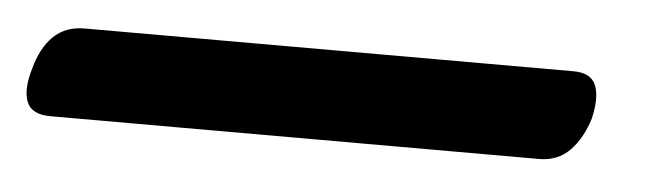

<svg xmlns="http://www.w3.org/2000/svg" viewBox="-74 53 596 171"><g transform="rotate(5 224.0 138.0)"><path d="M-46.5 138Q-41.5 119 -30.8 108.5Q-20 98 -3 98H434Q450 98 454.2 108.8Q458.5 119.5 454 138.5Q448.5 156.5 437.8 167.5Q427 178.5 410.5 178.5H-26.5Q-43.5 178.5 -47.8 167.5Q-52 156.5 -46.5 138Z"/></g></svg>

Font: Fraunces ExtraBold
Style: Italic
Weight: 800
Italic angle: -16°
Version: Version 1.000;[b76b70a41]